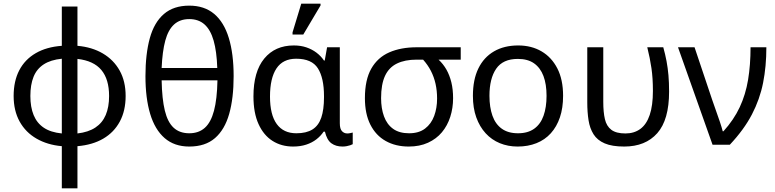

<svg xmlns="http://www.w3.org/2000/svg" viewBox="-20 -796 4265 1056"><path d="M320 240V8Q241 1 181 -33.5Q121 -68 88 -127.5Q55 -187 55 -268Q55 -350 86 -409.5Q117 -469 176.5 -503.5Q236 -538 320 -544V-760H406V-544Q486 -537 545.5 -502Q605 -467 638 -408Q671 -349 671 -268Q671 -187 639 -127.5Q607 -68 548 -33.5Q489 1 406 8V240ZM320 -62V-473Q259 -467 220.5 -442Q182 -417 164.5 -373.5Q147 -330 147 -268Q147 -207 165 -163Q183 -119 221 -93.5Q259 -68 320 -62ZM406 -62Q466 -69 504.5 -94.5Q543 -120 561.5 -163.5Q580 -207 580 -268Q580 -360 537.5 -411Q495 -462 406 -472Z M1021 10Q939 10 885.5 -36.5Q832 -83 806 -169.5Q780 -256 780 -377Q780 -499 804 -586Q828 -673 881.5 -719Q935 -765 1021 -765Q1104 -765 1158 -719.5Q1212 -674 1238.5 -587Q1265 -500 1265 -377Q1265 -256 1240.5 -169.5Q1216 -83 1162.5 -36.5Q1109 10 1021 10ZM1021 -63Q1073 -63 1106.5 -93Q1140 -123 1157 -187Q1174 -251 1176 -354H869Q871 -252 886.5 -188Q902 -124 935 -93.5Q968 -63 1021 -63ZM869 -422H1175Q1172 -513 1155 -572.5Q1138 -632 1105 -661.5Q1072 -691 1021 -691Q970 -691 937.5 -661.5Q905 -632 889 -572.5Q873 -513 869 -422Z M1592 10Q1528 10 1479 -21Q1430 -52 1402 -113.5Q1374 -175 1374 -266Q1374 -402 1433.5 -474Q1493 -546 1596 -546Q1634 -546 1665 -535.5Q1696 -525 1720.5 -506.5Q1745 -488 1762 -463H1766L1779 -536H1849V-118Q1849 -87 1861 -74.5Q1873 -62 1890 -62Q1898 -62 1907 -64Q1916 -66 1920 -67V-3Q1915 0 1906 3Q1897 6 1886 8Q1875 10 1864 10Q1827 10 1802.5 -8Q1778 -26 1767 -72H1760Q1744 -48 1720 -29.5Q1696 -11 1664 -0.5Q1632 10 1592 10ZM1610 -63Q1665 -63 1698.5 -84Q1732 -105 1747 -149Q1762 -193 1762 -261V-267Q1762 -367 1728.5 -420Q1695 -473 1609 -473Q1536 -473 1500.5 -419.5Q1465 -366 1465 -265Q1465 -165 1502 -114Q1539 -63 1610 -63ZM1589 -606V-618L1637 -776H1743V-766L1648 -606Z M2228 10Q2156 10 2101.5 -20.5Q2047 -51 2017 -110.5Q1987 -170 1987 -256Q1987 -357 2022 -418.5Q2057 -480 2121 -508Q2185 -536 2272 -536H2514V-468H2392Q2418 -444 2435.5 -413Q2453 -382 2462.5 -343Q2472 -304 2472 -256Q2472 -202 2456.5 -153.5Q2441 -105 2410.5 -68.5Q2380 -32 2334 -11Q2288 10 2228 10ZM2230 -63Q2284 -63 2318 -89Q2352 -115 2368 -158.5Q2384 -202 2384 -254Q2384 -297 2375.5 -335Q2367 -373 2350 -406Q2333 -439 2307 -468H2272Q2207 -468 2163 -446.5Q2119 -425 2097.5 -378.5Q2076 -332 2076 -256Q2076 -200 2092 -156Q2108 -112 2142 -87.5Q2176 -63 2230 -63Z M3077 -269Q3077 -202 3059.5 -150.5Q3042 -99 3009.5 -63Q2977 -27 2930.5 -8.5Q2884 10 2827 10Q2774 10 2729 -8.5Q2684 -27 2651 -63Q2618 -99 2599.5 -150.5Q2581 -202 2581 -269Q2581 -358 2611 -419.5Q2641 -481 2697 -513.5Q2753 -546 2830 -546Q2903 -546 2958.5 -513.5Q3014 -481 3045.5 -419.5Q3077 -358 3077 -269ZM2672 -269Q2672 -206 2688.5 -159.5Q2705 -113 2740 -88Q2775 -63 2829 -63Q2883 -63 2918 -88Q2953 -113 2969.5 -159.5Q2986 -206 2986 -269Q2986 -333 2969 -378Q2952 -423 2917.5 -447.5Q2883 -472 2828 -472Q2746 -472 2709 -418Q2672 -364 2672 -269Z M3413 10Q3346 10 3305.5 -7.5Q3265 -25 3244.5 -57.5Q3224 -90 3217 -134.5Q3210 -179 3210 -233V-536H3298V-236Q3298 -179 3307 -140.5Q3316 -102 3342.5 -82Q3369 -62 3420 -62Q3468 -62 3502 -87Q3536 -112 3553.5 -164Q3571 -216 3571 -296Q3571 -366 3563 -421Q3555 -476 3540 -536H3628Q3639 -497 3646 -459.5Q3653 -422 3656.5 -382Q3660 -342 3660 -292Q3660 -137 3595 -63.5Q3530 10 3413 10Z M3899 0 3709 -536H3800L3897 -247Q3905 -223 3917 -190Q3929 -157 3939.5 -125.5Q3950 -94 3955 -74H3959Q4016 -137 4048.5 -206.5Q4081 -276 4094.5 -357.5Q4108 -439 4108 -536H4195Q4195 -431 4177 -340.5Q4159 -250 4115.5 -166.5Q4072 -83 3994 0Z"/></svg>

Font: Noto Sans Ambassadori
Style: Regular
Weight: 400
Designer: Monotype Design Team
Foundry: Monotype Imaging Inc.
Version: Version 2.013